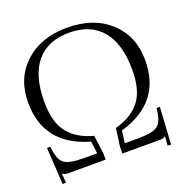

<svg xmlns="http://www.w3.org/2000/svg" viewBox="-130 -800 916 957"><g transform="rotate(-20 328.0 -321.5)"><path d="M386 -131Q471 -153 516.5 -209Q562 -265 562 -376Q562 -513 502 -585Q442 -657 328 -657Q214 -657 154.5 -585Q95 -513 95 -376Q95 -265 140.5 -209Q186 -153 271 -131L284 -35V0H83Q65 0 56 -9H55L59 40L41 41L29 -155H47V-151Q54 -83 81.5 -63.5Q109 -44 185 -44H255V-46Q253 -58 250.5 -80Q248 -102 247 -109Q18 -174 18 -399Q18 -527 103 -605.5Q188 -684 328 -684Q468 -684 553.5 -605.5Q639 -527 639 -399Q639 -174 410 -109Q409 -102 406.5 -80Q404 -58 402 -46V-44H472Q548 -44 575.5 -63.5Q603 -83 610 -151V-155H628L616 41L598 40L602 -9H601Q592 0 575 0H373V-35Z"/></g></svg>

Font: Foglihten068fMac
Style: Regular
Weight: 500
Designer: gluk (gluksza@wp.pl)
Foundry: gluk (gluksza@wp.pl)
Version: Version 0.68